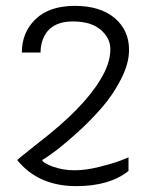

<svg xmlns="http://www.w3.org/2000/svg" viewBox="-20 -551 503 661"><path d="M422.4 37.6Q356.9 89.8 242.7 89.8Q111.8 89.8 39.1 0Q48.3 -8.3 82 -35.2L148.4 -87.9Q291 -203.6 339.8 -302.7Q359.9 -343.8 359.9 -381.8Q359.9 -419.9 326.7 -448.5Q293.5 -477.1 231 -477.1Q144 -477.1 124 -404.3Q119.6 -387.7 119.6 -370.1H55.2Q55.2 -439.9 102.8 -485.4Q150.4 -530.8 237.8 -530.8Q325.2 -530.8 374.8 -488.8Q424.3 -446.8 424.3 -379.4Q424.3 -332.5 396.7 -278.6Q369.1 -224.6 330.8 -180.7Q292.5 -136.7 247.6 -95.7Q170.9 -26.4 125 0Q129.4 11.2 163.6 23.2Q197.8 35.2 236.3 35.2Q274.9 35.2 320.6 23.9Q366.2 12.7 394.5 2L422.4 -9.3Z"/></svg>

Font: News Cycle
Style: Regular
Weight: 500
Version: Version 0.5.2